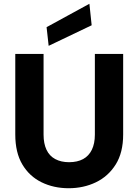

<svg xmlns="http://www.w3.org/2000/svg" viewBox="-20 -986 733 1018"><path d="M344 12Q265 12 200.5 -19.5Q136 -51 98.5 -114Q61 -177 61 -273V-700H211V-272Q211 -225 226.5 -192Q242 -159 273 -142.5Q304 -126 346 -126Q390 -126 420.5 -142.5Q451 -159 467 -192Q483 -225 483 -272V-700H633V-273Q633 -177 593.5 -114Q554 -51 488.5 -19.5Q423 12 344 12ZM238 -743 227 -842 454 -966 466 -852Z"/></svg>

Font: DM Sans 16pt Black
Style: Regular
Weight: 900
Version: Version 4.004;gftools[0.9.30]